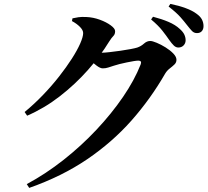

<svg xmlns="http://www.w3.org/2000/svg" viewBox="-20 -867 1040 960"><path d="M826.1 -667.2Q812.2 -687.7 791.7 -713.8Q771.2 -739.9 735.5 -769.7L745.1 -783.3Q787.5 -772.4 822 -757.8Q856.6 -743.2 879.1 -722.1Q895.5 -707.5 901.8 -693.7Q908.1 -680 908.1 -665.7Q908.1 -650.6 898 -640Q887.9 -629.4 871.6 -629.4Q859.4 -629.4 849 -639.4Q838.7 -649.4 826.1 -667.2ZM914.5 -742.3Q900.9 -760.1 881.7 -781.8Q862.5 -803.6 823 -834.3L831.9 -847.5Q874.7 -838.8 908.1 -826.4Q941.6 -814.1 962.2 -798.6Q981.8 -784.8 989.7 -769.3Q997.6 -753.8 997.6 -736.6Q997.6 -720.5 988.9 -711Q980.3 -701.5 964.7 -701.5Q949.8 -701.5 939.6 -712.4Q929.3 -723.3 914.5 -742.3ZM103.1 -306.9Q151.3 -346.6 195.2 -392.4Q239.1 -438.1 275.6 -484.7Q312 -531.2 339.1 -573.4Q366.2 -615.7 381 -649.3Q395.8 -682.9 395.8 -701.8Q395.8 -716.2 379.8 -732.5Q363.9 -748.7 339.8 -761.6L342.4 -775.3Q356.9 -778.7 372.5 -780.9Q388.1 -783.2 412.3 -781.9Q446 -780.5 478.9 -768.5Q511.9 -756.4 533.7 -740.3Q555.6 -724.3 555.6 -711.2Q555.6 -695.5 546.9 -687.2Q538.3 -678.9 525.8 -659.2Q481.9 -587.2 418.9 -516.2Q355.8 -445.2 279.2 -385.7Q202.5 -326.1 115.7 -288.5ZM113.8 53.6Q209.3 2.2 298 -67.8Q386.7 -137.8 462.3 -218.3Q537.9 -298.8 595.2 -382.5Q652.4 -466.2 683.3 -544.8Q690.5 -563.9 671.9 -563.9Q663.9 -563.9 648.4 -561.4Q632.8 -558.9 613.8 -554.9Q594.8 -550.9 577.7 -546.7Q560.6 -542.4 549.9 -538.7Q533.9 -533.5 521.1 -529.4Q508.3 -525.2 493.5 -525.2Q481 -525.2 462.4 -539.4Q443.7 -553.5 423.1 -570.9L441.5 -607Q457.9 -605 468.3 -604.2Q478.7 -603.4 489.2 -603.4Q501.9 -603.4 527.1 -606.2Q552.2 -608.9 580.6 -613Q608.9 -617.1 632.6 -621.5Q656.3 -626 666.3 -629.2Q685.3 -635.8 699.9 -649Q714.4 -662.1 731.2 -662.1Q742.2 -662.1 763.6 -653.1Q785.1 -644.2 807.8 -630.1Q830.5 -616 846.4 -599.6Q862.3 -583.1 862.3 -567.8Q862.3 -554 851.7 -544.1Q841.2 -534.2 828.3 -524.3Q815.3 -514.4 806.1 -499.5Q732.8 -372.1 636.8 -263.7Q540.7 -155.4 415.1 -70.2Q289.5 15 126.1 72.5Z"/></svg>

Font: Noto Serif HK
Style: Regular
Weight: 200
Designer: Ryoko NISHIZUKA 西塚涼子 (kana & ideographs); Frank Grießhammer (Latin, Greek & Cyrillic); Wenlong ZHANG 张文龙 (bopomofo); San
Foundry: Adobe
Version: Version 2.001;hotconv 1.1.0;makeotfexe 2.6.0